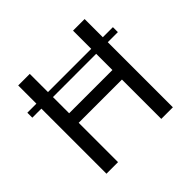

<svg xmlns="http://www.w3.org/2000/svg" viewBox="-164 -865 1049 1049"><g transform="rotate(-45 360.5 -341.0)"><path d="M691.4 -541.3H30.3V-502.9H691.4ZM523.9 -681.9V-377.7H189.7V-681.9H100.3V0H189.7V-304H523.9V0H613.5V-681.9Z"/></g></svg>

Font: Estedad-FD-VF Thin
Style: Regular
Weight: 100
Designer: Amin Abedi
Version: Version 5.0